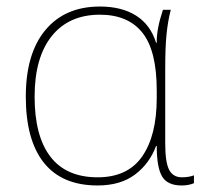

<svg xmlns="http://www.w3.org/2000/svg" viewBox="-20 -558 615 588"><path d="M59 -262Q59 -394 119 -466Q179 -538 286 -538Q353 -538 397 -510Q441 -482 458 -427H460Q459 -468 479 -528H503Q494 -493 490 -453Q486 -413 486 -348V-119Q486 -61 498 -38Q510 -15 537 -15Q558 -15 574 -21V3Q558 10 536 10Q493 10 476.5 -17.5Q460 -45 460 -111H458Q438 -57 393.5 -23.5Q349 10 279 10Q170 10 114.5 -59.5Q59 -129 59 -262ZM460 -258V-281Q460 -403 416 -458Q372 -513 286 -513Q191 -513 138.5 -447.5Q86 -382 86 -262Q86 -141 134.5 -78Q183 -15 279 -15Q371 -15 415.5 -79Q460 -143 460 -258Z"/></svg>

Font: Noto Sans UI Thin
Style: Regular
Weight: 250
Designer: Monotype Design Team
Foundry: Monotype Imaging Inc.
Version: Version 1.001